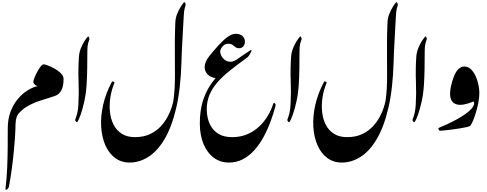

<svg xmlns="http://www.w3.org/2000/svg" viewBox="-20 -1181 4417 1741"><path d="M376.5 -597.7Q383.8 -597.7 404.1 -590.8Q424.3 -584 450.2 -571.8Q476.1 -559.6 500.2 -543Q524.4 -526.4 540.3 -506.8Q556.2 -487.3 556.2 -465.8Q556.2 -413.6 544.4 -380.9Q532.7 -348.1 506.3 -325.7Q497.1 -317.9 472.4 -309.1Q447.8 -300.3 414.8 -290.5Q381.8 -280.8 346.9 -269.3Q312 -257.8 283.2 -245.1Q213.9 -213.9 180.4 -183.1Q147 -152.3 138.7 -137.7Q128.4 -119.1 124 -89.4Q119.6 -59.6 119.6 -7.3Q119.6 15.6 115.7 70.6Q111.8 125.5 104.5 200Q97.2 274.4 86.2 355.5Q75.2 436.5 61 511.2Q59.1 522 50.8 530.3Q42.5 538.6 35.4 539.8Q28.3 541 29.8 529.8Q41 438.5 45.2 339.1Q49.3 239.7 49.8 147.5Q50.3 55.2 50.3 -15.6Q50.3 -100.6 75.4 -167.5Q100.6 -234.4 141.4 -283Q182.1 -331.5 229 -360.8Q275.9 -390.1 319.3 -399.9Q301.8 -405.8 291.7 -418Q281.7 -430.2 281.7 -438.5Q281.7 -447.8 291.5 -473.1Q301.3 -498.5 316.4 -527.3Q331.5 -556.2 347.7 -576.9Q363.8 -597.7 376.5 -597.7Z M695.8 -667Q698.7 -707.5 713.9 -744.9Q729 -782.2 746.8 -809.3Q764.6 -836.4 774.4 -846.7Q781.7 -855 787.1 -843.3Q792.5 -831.5 790.5 -824.7Q789.1 -817.4 784.4 -805.7Q779.8 -793.9 775.9 -772.7Q772 -751.5 772 -714.4Q772 -631.8 770.8 -559.3Q769.5 -486.8 765.6 -419.9Q760.7 -335.9 744.9 -263.4Q729 -190.9 711.2 -141.4Q693.4 -91.8 682.1 -76.2Q677.2 -68.8 668.7 -78.6Q660.2 -88.4 661.6 -94.7Q664.1 -104 669.9 -119.1Q675.8 -134.3 682.1 -161.9Q688.5 -189.5 690.9 -235.4Q696.8 -334.5 692.4 -443.8Q688 -553.2 695.8 -667Z M1203.6 62.5Q1281.7 62.5 1338.9 35.6Q1396 8.8 1435.1 -32.7Q1474.1 -74.2 1498.5 -119.6Q1522.9 -165 1535.2 -203.9Q1547.4 -242.7 1551.3 -262.2Q1560.1 -318.8 1563.2 -379.2Q1566.4 -439.5 1566.4 -502.9Q1566.4 -575.7 1565.7 -648.4Q1564.9 -721.2 1565.4 -801.3Q1565.9 -881.3 1569.8 -977.1Q1571.3 -1017.1 1586.2 -1054.4Q1601.1 -1091.8 1618.7 -1119.4Q1636.2 -1147 1646 -1157.7Q1653.3 -1166 1658.9 -1154.1Q1664.6 -1142.1 1663.1 -1135.3Q1660.2 -1124 1654.1 -1102.3Q1647.9 -1080.6 1645.5 -1024.4Q1643.1 -983.4 1640.1 -928.5Q1637.2 -873.5 1634 -815.9Q1630.9 -758.3 1628.4 -707.5Q1626 -656.7 1625.5 -623Q1618.7 -375 1577.4 -200.4Q1536.1 -25.9 1470.7 83Q1405.3 191.9 1324 242.4Q1242.7 293 1155.8 293Q1079.1 293 1023.2 251Q967.3 209 935.3 136.2Q903.3 63.5 897.5 -30.5Q891.6 -124.5 915 -229.2Q938.5 -334 994.1 -438.5Q998 -445.8 1009.3 -440.9Q1020.5 -436 1017.1 -427.7Q991.2 -365.7 980.7 -297.9Q970.2 -230 977.1 -165.8Q983.9 -101.6 1010.3 -50Q1036.6 1.5 1084.5 32Q1132.3 62.5 1203.6 62.5Z M2116.7 -874.5Q2158.2 -874.5 2178.5 -854.7Q2198.7 -835 2200.7 -809.1Q2202.6 -783.2 2188.5 -763.4Q2174.3 -743.7 2147 -743.7Q2127.4 -743.7 2115.2 -753.7Q2103 -763.7 2088.6 -773.9Q2074.2 -784.2 2048.8 -784.2Q2025.9 -784.2 2009.8 -771Q1993.7 -757.8 1985.1 -741.7Q1976.6 -725.6 1976.6 -715.3Q1976.1 -695.8 1987.5 -674.1Q1999 -652.3 2019.5 -637.2Q2040 -622.1 2067.6 -621.1Q2095.2 -620.1 2127 -641.6L1941.9 -470.7Q1886.2 -480 1860.8 -508.3Q1835.4 -536.6 1835.4 -574.2Q1835.4 -593.3 1846.2 -620.1Q1856.9 -647 1882.8 -678.7Q1926.3 -731.9 1967.3 -776.4Q2008.3 -820.8 2045.9 -847.7Q2083.5 -874.5 2116.7 -874.5ZM2055.2 293Q1978 293 1918.5 249Q1858.9 205.1 1825.4 125Q1792 44.9 1792 -63Q1792 -168.9 1815.9 -252.4Q1839.8 -335.9 1883.1 -402.8Q1926.3 -469.7 1983.9 -524.9Q2041.5 -580.1 2109.4 -628.9Q2177.2 -677.7 2250.5 -725.1Q2260.7 -731.9 2261 -725.3Q2261.2 -718.8 2254.6 -705.3Q2248 -691.9 2238.8 -678.5Q2229.5 -665 2220.7 -658.7Q2135.7 -597.7 2067.9 -543.7Q2000 -489.7 1952.4 -435.5Q1904.8 -381.3 1879.6 -321Q1854.5 -260.7 1854.5 -186.5Q1854.5 -149.4 1864.7 -106.4Q1875 -63.5 1900.4 -24.9Q1925.8 13.7 1970.9 38.1Q2016.1 62.5 2085.4 62.5Q2161.6 62.5 2222.9 36.1Q2284.2 9.8 2330.6 -34.2Q2377 -78.1 2408.9 -132.1Q2440.9 -186 2458 -241.2Q2460 -247.6 2465.8 -247.6Q2470.2 -247.6 2475.8 -240.5Q2481.4 -233.4 2478.5 -222.2Q2460 -150.9 2432.9 -77.9Q2405.8 -4.9 2369.6 61.5Q2333.5 127.9 2286.9 180.2Q2240.2 232.4 2182.6 262.7Q2125 293 2055.2 293Z M2619.6 -667Q2622.6 -707.5 2637.7 -744.9Q2652.8 -782.2 2670.7 -809.3Q2688.5 -836.4 2698.2 -846.7Q2705.6 -855 2710.9 -843.3Q2716.3 -831.5 2714.4 -824.7Q2712.9 -817.4 2708.3 -805.7Q2703.6 -793.9 2699.7 -772.7Q2695.8 -751.5 2695.8 -714.4Q2695.8 -631.8 2694.6 -559.3Q2693.4 -486.8 2689.5 -419.9Q2684.6 -335.9 2668.7 -263.4Q2652.8 -190.9 2635 -141.4Q2617.2 -91.8 2606 -76.2Q2601.1 -68.8 2592.5 -78.6Q2584 -88.4 2585.4 -94.7Q2587.9 -104 2593.8 -119.1Q2599.6 -134.3 2606 -161.9Q2612.3 -189.5 2614.7 -235.4Q2620.6 -334.5 2616.2 -443.8Q2611.8 -553.2 2619.6 -667Z M3127.4 62.5Q3205.6 62.5 3262.7 35.6Q3319.8 8.8 3358.9 -32.7Q3397.9 -74.2 3422.4 -119.6Q3446.8 -165 3459 -203.9Q3471.2 -242.7 3475.1 -262.2Q3483.9 -318.8 3487.1 -379.2Q3490.2 -439.5 3490.2 -502.9Q3490.2 -575.7 3489.5 -648.4Q3488.8 -721.2 3489.3 -801.3Q3489.7 -881.3 3493.7 -977.1Q3495.1 -1017.1 3510 -1054.4Q3524.9 -1091.8 3542.5 -1119.4Q3560.1 -1147 3569.8 -1157.7Q3577.1 -1166 3582.8 -1154.1Q3588.4 -1142.1 3586.9 -1135.3Q3584 -1124 3577.9 -1102.3Q3571.8 -1080.6 3569.3 -1024.4Q3566.9 -983.4 3564 -928.5Q3561 -873.5 3557.9 -815.9Q3554.7 -758.3 3552.2 -707.5Q3549.8 -656.7 3549.3 -623Q3542.5 -375 3501.2 -200.4Q3460 -25.9 3394.5 83Q3329.1 191.9 3247.8 242.4Q3166.5 293 3079.6 293Q3002.9 293 2947 251Q2891.1 209 2859.1 136.2Q2827.1 63.5 2821.3 -30.5Q2815.4 -124.5 2838.9 -229.2Q2862.3 -334 2918 -438.5Q2921.9 -445.8 2933.1 -440.9Q2944.3 -436 2940.9 -427.7Q2915 -365.7 2904.5 -297.9Q2894 -230 2900.9 -165.8Q2907.7 -101.6 2934.1 -50Q2960.4 1.5 3008.3 32Q3056.2 62.5 3127.4 62.5Z M3754.9 -667Q3757.8 -707.5 3772.9 -744.9Q3788.1 -782.2 3805.9 -809.3Q3823.7 -836.4 3833.5 -846.7Q3840.8 -855 3846.2 -843.3Q3851.6 -831.5 3849.6 -824.7Q3848.1 -817.4 3843.5 -805.7Q3838.9 -793.9 3835 -772.7Q3831.1 -751.5 3831.1 -714.4Q3831.1 -631.8 3829.8 -559.3Q3828.6 -486.8 3824.7 -419.9Q3819.8 -335.9 3804 -263.4Q3788.1 -190.9 3770.3 -141.4Q3752.4 -91.8 3741.2 -76.2Q3736.3 -68.8 3727.8 -78.6Q3719.2 -88.4 3720.7 -94.7Q3723.1 -104 3729 -119.1Q3734.9 -134.3 3741.2 -161.9Q3747.6 -189.5 3750 -235.4Q3755.9 -334.5 3751.5 -443.8Q3747.1 -553.2 3754.9 -667Z M4188.5 -578.1Q4224.1 -578.1 4250 -553.2Q4275.9 -528.3 4293 -490.5Q4310.1 -452.6 4318.4 -411.9Q4326.7 -371.1 4326.7 -339.4Q4326.7 -297.4 4317.4 -249.3Q4308.1 -201.2 4294.4 -157Q4280.8 -112.8 4266.8 -81.1Q4252.9 -49.3 4243.7 -40.5Q4237.8 -34.7 4212.9 -28.8Q4188 -22.9 4152.8 -17.3Q4117.7 -11.7 4081.1 -6.8Q4044.4 -2 4014.6 1Q3984.9 3.9 3970.7 4.4Q3962.9 4.9 3957.5 -6.8Q3952.1 -18.6 3960 -22Q3994.6 -36.1 4036.9 -55.7Q4079.1 -75.2 4121.8 -98.6Q4164.6 -122.1 4200.2 -147.2Q4235.8 -172.4 4257.6 -197.5Q4279.3 -222.7 4279.3 -245.6Q4279.3 -252.4 4276.9 -256.8Q4274.4 -261.2 4267.6 -258.8Q4140.1 -205.6 4089.1 -251.7Q4038.1 -297.9 4080.1 -440.4Q4103.5 -521.5 4132.1 -549.8Q4160.6 -578.1 4188.5 -578.1Z"/></svg>

Font: Awami Nastaliq
Style: Bold
Weight: 700
Designer: Peter Martin, SIL International
Foundry: SIL International
Version: Version 3.100